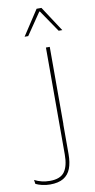

<svg xmlns="http://www.w3.org/2000/svg" viewBox="-163 -720 463 938"><g transform="rotate(-10 69.0 -251.5)"><path d="M102.5 -101.5V-485.5H121.5V-101.5ZM7 177Q-13.5 177 -32.2 172.5Q-51 168 -64 161.5L-67 141.5Q-49.5 150.5 -30.5 155Q-11.5 159.5 9 159.5Q61 159.5 81.8 130.8Q102.5 102 102.5 45.5V-158H121V46Q121 88.5 109.8 117.8Q98.5 147 73.5 162Q48.5 177 7 177ZM90.5 -680H114.5L196 -555.5H178L104 -664H101L27 -555.5H9Z"/></g></svg>

Font: Anek Latin Thin
Style: Regular
Weight: 250
Designer: Yesha Goshar
Foundry: Ek Type
Version: Version 1.003